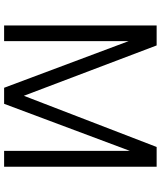

<svg xmlns="http://www.w3.org/2000/svg" viewBox="56 -838 782 934"><g transform="rotate(90 447.0 -371.0)"><path d="M180 0V-606L407 0H485L714 -612V0H791V-742H695L446 -96L201 -742H104V0Z"/></g></svg>

Font: Cheyenne Sans Light
Style: Regular
Weight: 300
Designer: The Public Sans project authors (U.S. Web Design System), Libre Franklin designed by Pablo Impallari and Rodrigo Fuenzal
Foundry: The Cheyenne Sans Project Authors
Version: Version 2.007